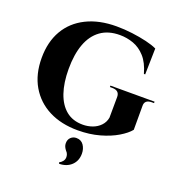

<svg xmlns="http://www.w3.org/2000/svg" viewBox="-167 -855 1183 1259"><g transform="rotate(20 424.5 -226.0)"><path d="M769 -280V-115Q745 -85 695 -55Q645 -25 575.5 -5.5Q506 14 424 14Q308 14 222 -30Q136 -74 88 -156Q40 -238 40 -352Q40 -464 87 -545Q134 -626 222.5 -670Q311 -714 432 -714Q487 -714 542 -707Q597 -700 643.5 -689Q690 -678 719 -664L715 -482H706Q686 -554 649.5 -594.5Q613 -635 567 -651.5Q521 -668 472 -668Q391 -668 337.5 -629Q284 -590 257.5 -518Q231 -446 231 -344Q231 -248 255 -178Q279 -108 325.5 -70Q372 -32 442 -32Q477 -32 509 -43.5Q541 -55 563.5 -78.5Q586 -102 592 -135L593 -280Q593 -325 542 -325H526V-335H834V-325H819Q767 -325 769 -280ZM380 120Q380 94 396 79Q412 64 434 64Q468 64 485.5 89.5Q503 115 503 149Q503 199 470.5 230Q438 261 385 262L382 252Q396 246 405.5 233.5Q415 221 415 205Q415 196 411.5 185.5Q408 175 398 165Q390 155 385 144Q380 133 380 120Z"/></g></svg>

Font: Cinzel ExtraBold
Style: Regular
Weight: 800
Designer: Natanael Gama
Version: Version 2.000